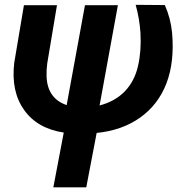

<svg xmlns="http://www.w3.org/2000/svg" viewBox="-20 -550 767 803"><path d="M473.1 -528.3 396.5 -108.9Q461.4 -126 502 -168Q542.5 -210 557.1 -273.4Q571.8 -336.9 567.4 -412.6Q563.5 -472.2 547.4 -529.8L669.4 -528.8Q693.8 -473.6 699.7 -413.1Q710.4 -290.5 676 -201.2Q641.6 -111.8 565.9 -58.1Q490.2 -4.4 384.3 5.9L340.8 233.4H203.1L246.6 4.4Q136.2 -12.2 80.8 -90.1Q25.4 -168 39.6 -287.6L80.1 -528.3H218.3L177.7 -285.6Q173.8 -256.8 174.8 -230Q178.2 -138.2 258.8 -110.4L335.4 -528.3Z"/></svg>

Font: RobotoInd
Style: Bold Italic
Weight: 700
Italic angle: -12°
Designer: Google
Version: Version 2.001150; 2014